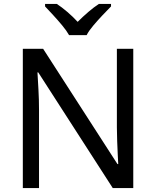

<svg xmlns="http://www.w3.org/2000/svg" viewBox="-20 -964 800 984"><path d="M663 0H558L176 -593H172Q174 -558 177 -506Q180 -454 180 -399V0H97V-714H201L582 -123H586Q585 -139 583.5 -171Q582 -203 580.5 -241Q579 -279 579 -311V-714H663ZM334 -784Q321 -807 299 -833.5Q277 -860 253 -886Q229 -912 211 -931V-944H271Q297 -927 325 -903Q353 -879 378 -852Q405 -879 433 -903Q461 -927 487 -944H549V-931Q530 -912 505.5 -886Q481 -860 458.5 -833.5Q436 -807 424 -784Z"/></svg>

Font: Noto Sans Grantha
Style: Regular
Weight: 400
Designer: Monotype Design Team
Foundry: Monotype Imaging Inc.
Version: Version 2.003; ttfautohint (v1.8.4.7-5d5b)